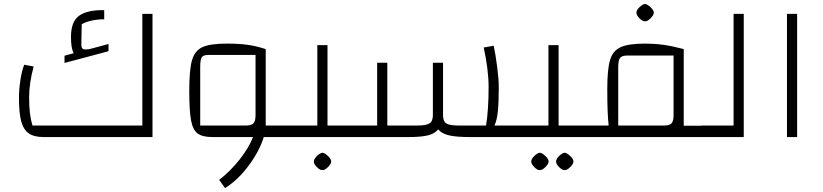

<svg xmlns="http://www.w3.org/2000/svg" viewBox="-20 -701 4207 982"><path d="M535 -476V-439L310 -379V-416L357 -429Q343 -453 343 -512Q343 -592 386 -621.5Q429 -651 513 -649V-602Q483 -603 450.5 -596Q418 -589 398 -577L396 -473Q396 -459 401 -453.5Q406 -448 418 -448Q430 -448 446 -452ZM708 -59V-630H760V0H203Q154 0 127 -19Q100 -38 88.5 -80.5Q77 -123 77 -200Q77 -244 84.5 -292.5Q92 -341 104 -370L152 -361Q129 -274 129 -205Q129 -157 133 -123Q137 -89 146 -59Z M1479 0H1329Q1308 70 1252.5 145Q1197 220 1131 261L1101 219Q1157 176 1205 115.5Q1253 55 1274 0H1067Q1015 0 990.5 -18.5Q966 -37 957 -86Q948 -135 948 -237Q948 -344 962 -393Q976 -442 1015.5 -460Q1055 -478 1141 -478Q1201 -478 1245 -472Q1289 -466 1339 -450V-59H1479ZM1238 -59Q1266 -59 1276.5 -70.5Q1287 -82 1287 -113V-420H1045Q1020 -420 1012 -408Q1004 -396 1004 -359V-59Z M1785 -59V0H1439V-59H1603V-470H1655V-59ZM1585 125Q1585 113 1600.5 97.5Q1616 82 1629 80Q1642 82 1658 97.5Q1674 113 1674 125Q1674 137 1657.5 153.5Q1641 170 1629 169Q1617 170 1601 154Q1585 138 1585 125Z M2661 -59V0H2384Q2315 0 2277.5 -8.5Q2240 -17 2221 -39Q2203 -17 2168 -8.5Q2133 0 2069 0H1745V-59H1909V-380H1961V-59H2114Q2159 -59 2176.5 -70Q2194 -81 2194 -112V-380H2246V-112Q2246 -80 2263 -69.5Q2280 -59 2325 -59H2466Q2479 -140 2479 -255Q2479 -344 2454 -458L2505 -467Q2514 -426 2522.5 -361.5Q2531 -297 2531 -256Q2531 -178 2526.5 -132.5Q2522 -87 2509 -59Z M2967 -59V0H2621V-59H2785V-470H2837V-59ZM2697 125Q2697 112 2712.5 97Q2728 82 2741 80Q2754 82 2770 97.5Q2786 113 2786 125Q2786 137 2769.5 153.5Q2753 170 2741 169Q2729 170 2713 154Q2697 138 2697 125ZM2824 125Q2824 112 2839.5 97Q2855 82 2868 80Q2881 82 2897 97.5Q2913 113 2913 125Q2913 137 2896.5 153.5Q2880 170 2868 169Q2856 170 2840 154Q2824 138 2824 125Z M3608 -58V0H2927V-59H3093Q3086 -117 3086 -246Q3086 -346 3100 -393.5Q3114 -441 3154 -459.5Q3194 -478 3279 -478Q3327 -478 3371.5 -472Q3416 -466 3477 -450V-58ZM3425 -417H3190Q3161 -417 3151.5 -405Q3142 -393 3142 -356V-59H3377Q3405 -59 3415 -70.5Q3425 -82 3425 -113ZM3235 -636Q3235 -649 3250.5 -664Q3266 -679 3279 -681Q3292 -679 3308 -663.5Q3324 -648 3324 -636Q3324 -624 3307.5 -607.5Q3291 -591 3279 -592Q3267 -591 3251 -607Q3235 -623 3235 -636Z M3568 0V-59H3732V-630H3784V0Z M4005 -630H4057V0H4005Z"/></svg>

Font: Changa ExtraLight
Style: Regular
Weight: 275
Designer: Eduardo Rodriguez Tunni
Foundry: Eduardo Rodriguez Tunni
Version: Version 2.002; ttfautohint (v1.5) -l 8 -r 50 -G 200 -x 14 -H